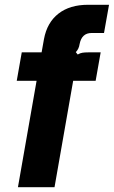

<svg xmlns="http://www.w3.org/2000/svg" viewBox="-20 -783 476 803"><path d="M55 0 133 -445H50L71 -564H154L164 -620Q177 -689 224.5 -726Q272 -763 348 -763H436L415 -645H363Q322 -645 313 -599Q310 -578 297 -565L305 -555Q315 -561 325 -562.5Q335 -564 349 -564H401L380 -445H286L208 0Z"/></svg>

Font: Open Sauce Sans ExBold Italic
Style: Regular
Weight: 800
Italic angle: -10°
Designer: Alfredo Marco Pradil
Foundry: Creative Sauce Fz LLC
Version: Version 1.477